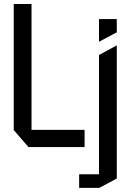

<svg xmlns="http://www.w3.org/2000/svg" viewBox="-20 -728 672 950"><path d="M120.8 -0.3 48 -84.5V-85.5H398.5V-0.3ZM48 -85.5V-708.3H136V-85.5ZM469.8 201.7V-455.8L556.8 -503H557.8V155.3L470.8 201.7ZM371.6 201.7V134.3H469.8V201.7ZM469.8 -521.7V-633.6H557.8V-568.1L470.8 -521.7Z"/></svg>

Font: Foldit Thin
Style: Regular
Weight: 100
Designer: Sophia Tai
Foundry: Sophia Tai
Version: Version 1.003